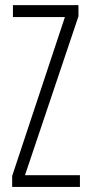

<svg xmlns="http://www.w3.org/2000/svg" viewBox="-20 -734 354 754"><path d="M293.9 -45.9V0H27.8V-43L234.9 -667H30.8V-713.9H288.1V-669.9L78.1 -45.9Z"/></svg>

Font: Open Sans Hebrew Condensed Light
Style: Regular
Weight: 300
Width: 3
Foundry: Ascender Corporation, Yanek Iontef
Version: Version 2.001;PS 002.001;hotconv 1.0.70;makeotf.lib2.5.58329